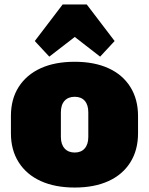

<svg xmlns="http://www.w3.org/2000/svg" viewBox="-20 -829 669 861"><path d="M315 12Q227 12 163 -17Q99 -46 64 -101Q29 -156 29 -231V-309Q29 -385 64 -439.5Q99 -494 162.5 -523Q226 -552 315 -552Q403 -552 466.5 -523Q530 -494 564.5 -439Q599 -384 599 -309V-231Q599 -156 564.5 -101Q530 -46 466.5 -17Q403 12 315 12ZM315 -145Q344 -145 360 -163.5Q376 -182 376 -215V-325Q376 -359 360 -377Q344 -395 315 -395Q286 -395 269.5 -377Q253 -359 253 -325V-215Q253 -182 269.5 -163.5Q286 -145 315 -145ZM136 -645 261 -809H369L494 -645L429 -575L241 -721H390L201 -575Z"/></svg>

Font: Pathway Extreme Condensed Black
Style: Regular
Weight: 900
Width: 3
Version: Version 1.001;gftools[0.9.26]